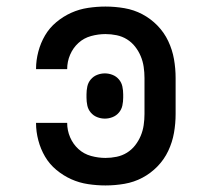

<svg xmlns="http://www.w3.org/2000/svg" viewBox="-20 -558 640 586"><path d="M302 8Q276 8 249 4Q222 0 197.5 -11Q173 -22 152 -39.5Q131 -57 117.5 -80Q104 -103 97 -129.5Q90 -156 90 -182Q90 -182 90 -182.5Q90 -183 90 -183H185Q185 -183 185 -183Q185 -183 185 -183Q185 -160 194 -139Q203 -118 219.5 -103Q236 -88 258 -82Q280 -76 302 -76Q319 -76 336 -79.5Q353 -83 367.5 -92Q382 -101 392.5 -114.5Q403 -128 409.5 -143.5Q416 -159 418.5 -176Q421 -193 421 -210V-320Q421 -337 418.5 -354Q416 -371 409.5 -386.5Q403 -402 392.5 -415.5Q382 -429 367.5 -438Q353 -447 336 -450.5Q319 -454 302 -454Q280 -454 258 -448Q236 -442 219.5 -427Q203 -412 194 -391Q185 -370 185 -347Q185 -347 185 -347Q185 -347 185 -347H90Q90 -347 90 -347.5Q90 -348 90 -348Q90 -374 97 -400.5Q104 -427 117.5 -450Q131 -473 152 -490.5Q173 -508 197.5 -519Q222 -530 249 -534Q276 -538 302 -538Q331 -538 360 -533Q389 -528 414.5 -514.5Q440 -501 460.5 -480Q481 -459 493.5 -432.5Q506 -406 511 -377.5Q516 -349 516 -320V-210Q516 -181 511 -152.5Q506 -124 493.5 -97.5Q481 -71 460.5 -50Q440 -29 414.5 -15.5Q389 -2 360 3Q331 8 302 8ZM300 -196Q288 -196 276.5 -200.5Q265 -205 257 -214.5Q249 -224 246.5 -236Q244 -248 244 -260V-270Q244 -282 246.5 -294Q249 -306 257 -315.5Q265 -325 276.5 -329.5Q288 -334 300 -334Q312 -334 323.5 -329.5Q335 -325 343 -315.5Q351 -306 353.5 -294Q356 -282 356 -270V-260Q356 -248 353.5 -236Q351 -224 343 -214.5Q335 -205 323.5 -200.5Q312 -196 300 -196Z"/></svg>

Font: Iosevka Curly Slab MdEx
Style: Regular
Weight: 500
Width: 7
Monospace: yes
Designer: Belleve Invis
Foundry: Belleve Invis
Version: Version 11.1.0; ttfautohint (v1.8.3)